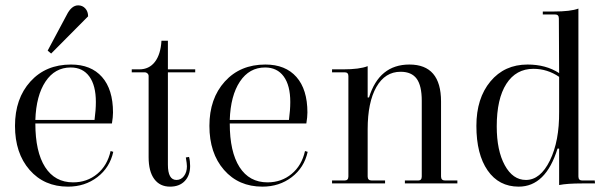

<svg xmlns="http://www.w3.org/2000/svg" viewBox="-20 -685 2271 717"><path d="M171 -485 158 -496 229 -629Q247 -665 272 -665Q288 -665 298.5 -653.5Q309 -642 309 -624ZM234 12Q145 12 90.5 -50.5Q36 -113 36 -215Q36 -317 93.5 -380.5Q151 -444 245 -444Q320 -444 361 -397.5Q402 -351 402 -265Q402 -248 398 -224H112Q112 -118 148.5 -61Q185 -4 253 -4Q305 -4 343 -35.5Q381 -67 393 -121L403 -118Q390 -59 343.5 -23.5Q297 12 234 12ZM244 -433Q185 -433 150 -380.5Q115 -328 112 -237H333Q338 -274 338 -304Q338 -366 313.5 -399.5Q289 -433 244 -433Z M615 12Q577 12 556 -16.5Q535 -45 535 -98V-401Q535 -407 530.5 -411Q526 -415 521 -415H472V-426H500Q537 -426 558.5 -454Q580 -482 583 -533H607V-426H709V-415H607V-70Q607 -13 639 -13Q656 -13 667 -27.5Q678 -42 678 -64Q678 -73 674 -97L686 -99Q690 -84 690 -65Q690 -30 670 -9Q650 12 615 12Z M960 12Q871 12 816.5 -50.5Q762 -113 762 -215Q762 -317 819.5 -380.5Q877 -444 971 -444Q1046 -444 1087 -397.5Q1128 -351 1128 -265Q1128 -248 1124 -224H838Q838 -118 874.5 -61Q911 -4 979 -4Q1031 -4 1069 -35.5Q1107 -67 1119 -121L1129 -118Q1116 -59 1069.5 -23.5Q1023 12 960 12ZM970 -433Q911 -433 876 -380.5Q841 -328 838 -237H1059Q1064 -274 1064 -304Q1064 -366 1039.5 -399.5Q1015 -433 970 -433Z M1220 0V-11H1267Q1281 -11 1281 -26V-401Q1281 -415 1267 -415H1220V-426H1261Q1323 -426 1353 -438V-321H1358Q1396 -444 1509 -444Q1627 -444 1627 -306V-26Q1627 -11 1642 -11H1688V0H1492V-11H1542Q1555 -11 1555 -26V-309Q1555 -365 1536 -391Q1517 -417 1476 -417Q1418 -417 1385.5 -360Q1353 -303 1353 -202V-26Q1353 -11 1368 -11H1418V0Z M1917 12Q1843 12 1801 -48.5Q1759 -109 1759 -215Q1759 -318 1811.5 -381Q1864 -444 1950 -444Q2019 -444 2068 -412L2067 -616Q2067 -631 2053 -631H2007V-642H2048Q2111 -642 2140 -653V-26Q2140 -11 2154 -11H2201L2202 0H2154Q2098 0 2068 6V-130H2062Q2018 12 1917 12ZM1944 -13Q1998 -13 2033.5 -85.5Q2069 -158 2068 -268V-398Q2024 -428 1972 -428Q1907 -428 1871 -372Q1835 -316 1835 -213Q1835 -123 1865 -68Q1895 -13 1944 -13Z"/></svg>

Font: Arapey Regular-Display
Style: Regular
Weight: 400
Designer: Eduardo Rodriguez Tunni
Foundry: Eduardo Rodriguez Tunni
Version: Version 4.000